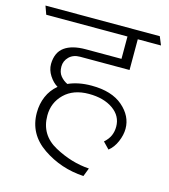

<svg xmlns="http://www.w3.org/2000/svg" viewBox="-116 -764 758 863"><g transform="rotate(15 263.0 -332.0)"><path d="M437 -236Q437 -286 393.5 -316.5Q350 -347 281 -347Q209 -347 167 -306Q125 -265 125 -205Q125 -115 205 -71.5Q285 -28 367 -23L352 16Q246 10 161 -48Q76 -106 76 -205Q76 -246 91 -281Q106 -316 136 -341Q114 -354 97.5 -379.5Q81 -405 81 -433Q82 -487 116.5 -512Q151 -537 215 -537H381V-641H3L-11 -680H521L537 -641H429V-498H199Q167 -498 148 -479Q129 -460 129 -434Q129 -407 142.5 -390.5Q156 -374 175 -365Q197 -375 224 -380.5Q251 -386 283 -386Q377 -386 428.5 -341.5Q480 -297 480 -238Q480 -209 466.5 -177.5Q453 -146 430 -128L401 -158Q421 -176 429 -195Q437 -214 437 -236Z"/></g></svg>

Font: Palanquin Thin
Style: Regular
Weight: 250
Designer: Pria Ravichandran
Version: Version 1.001